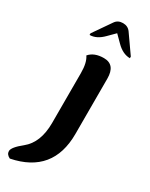

<svg xmlns="http://www.w3.org/2000/svg" viewBox="-232 -633 708 906"><g transform="rotate(30 122.0 -180.5)"><path d="M257.3 -463.9Q218.3 -463.9 182.6 -500L146.5 -536.1L110.4 -500Q75.2 -463.9 37.6 -463.9V-472.7L105.5 -570.8Q119.6 -591.3 147 -591.3Q173.8 -591.3 188.5 -570.8L257.3 -472.7ZM3.4 229.5Q-18.1 219.2 -18.1 200.7Q-18.1 179.7 30.3 141.1Q92.3 91.3 92.3 -16.1V-287.6Q92.3 -344.7 72.8 -372.6Q99.1 -403.3 151.4 -403.3Q213.4 -403.3 213.4 -327.1V-25.9Q213.4 187.5 3.4 229.5Z"/></g></svg>

Font: ALMAS
Style: Bold
Weight: 700
Designer: ALMAS Font/ by Husham Jawad Kadhim, derived from the Bainsely font by/ Paul James MIller
Foundry: High-Logic / Made with FontCreator
Version: Version 1.411;September 19, 2021;FontCreator 14.0.0.2814 32-